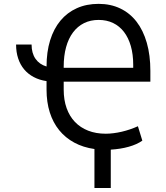

<svg xmlns="http://www.w3.org/2000/svg" viewBox="-20 -757 852 985"><path d="M142 -528.4Q142 -484.4 162.1 -455.4Q182.2 -426.5 218.8 -415.8Q218.8 -490.8 237.2 -550.2Q255.7 -609.7 290.3 -651.3Q324.9 -692.8 374.3 -715Q423.7 -737.2 485.8 -737.2Q547.6 -737.2 596.9 -713.6Q646.3 -690 680.6 -645.6Q714.8 -601.2 733.1 -537.5Q751.4 -473.7 751.4 -393.5V-338.1H306.8V-296.9Q306.8 -244.3 321.7 -202.4Q336.6 -160.5 364.5 -131.4Q392.4 -102.3 432.4 -86.6Q472.3 -71 522.7 -71Q541.5 -71 562.5 -73.7Q583.5 -76.3 604.8 -81.3Q626.1 -86.3 647 -93.4Q668 -100.5 687.5 -109.4L710.2 -35.5Q696.7 -25.9 679 -17.9Q661.2 -9.9 640.4 -4.1Q619.7 1.8 596.2 5.5Q572.8 9.2 548.3 10.7V207.4H464.5V7.5Q406.6 -0.7 361 -25.4Q315.3 -50.1 283.7 -89Q252.1 -127.8 235.4 -180.4Q218.8 -233 218.8 -296.9V-340.9Q182.2 -346.2 153.1 -361.7Q123.9 -377.1 103.9 -401.1Q83.8 -425.1 73.2 -457.2Q62.5 -489.3 62.5 -528.4ZM663.4 -409.1V-424.7Q663.4 -478.3 651.1 -521Q638.8 -563.6 615.9 -593.4Q593 -623.2 560.2 -639Q527.3 -654.8 485.8 -654.8Q444.2 -654.8 411 -638.3Q377.8 -621.8 354.6 -590.7Q331.3 -559.7 319.1 -515.3Q306.8 -470.9 306.8 -414.8V-409.1Z"/></svg>

Font: Fast_Sans-Dotted
Style: Regular
Weight: 400
Version: Version 3.018